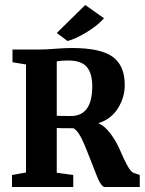

<svg xmlns="http://www.w3.org/2000/svg" viewBox="-20 -748 579 768"><path d="M250 -584 207 -616 321 -728 396 -675Q369 -644 323 -617Q277 -590 250 -584ZM28 0V-48L84 -58V-490L30 -499V-550H143Q163 -550 201.5 -553Q240 -556 267 -556Q382 -556 430.5 -521Q479 -486 479 -408Q479 -358 451.5 -314.5Q424 -271 373 -255Q400 -244 423.5 -211.5Q447 -179 460.5 -146.5Q474 -114 489 -86.5Q504 -59 516 -56L539 -48V0H399Q384 0 364 -52.5Q344 -105 320 -164Q296 -223 274 -235Q213 -235 207 -236V-57L273 -48V0ZM207 -285Q212 -284 264 -284Q349 -284 349 -403Q349 -455 327 -480.5Q305 -506 253 -506Q219 -506 207 -502Z"/></svg>

Font: Aikya
Style: Bold
Weight: 700
Designer: Neelakash Kshetrimayum (Latin subset based on Merriweather by Eben Sorkin)
Foundry: Brand New Type
Version: Version 1.00 b005